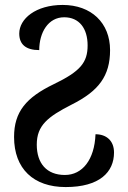

<svg xmlns="http://www.w3.org/2000/svg" viewBox="-20 -746 518 778"><path d="M246 12C384 12 442 -49 442 -128C442 -176 411 -202 367 -202C363 -99 314 -37 243 -37C169 -37 129 -84 129 -160C129 -238 174 -273 270 -322C380 -377 426 -438 426 -543C426 -653 350 -726 234 -726C125 -726 58 -670 58 -610C58 -566 85 -543 139 -543C139 -614 175 -676 240 -676C301 -676 335 -631 335 -562C335 -493 306 -457 198 -405C86 -351 37 -293 37 -191C37 -62 116 12 246 12Z"/></svg>

Font: Noto Serif Georgian Condensed Medium
Style: Regular
Weight: 500
Width: 3
Designer: Monotype Design Team, Akaki Razmadze
Foundry: Google LLC
Version: Version 2.003